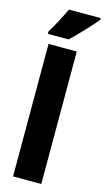

<svg xmlns="http://www.w3.org/2000/svg" viewBox="-145 -1019 583 1064"><g transform="rotate(15 146.0 -486.5)"><path d="M292 -963V-973H110C89 -929 64 -880 32 -827V-813H151C201 -860 264 -929 292 -963ZM212 0V-760H50V0Z"/></g></svg>

Font: Noto Sans Devanagari ExtraCondensed Black
Style: Regular
Weight: 900
Width: 2
Designer: Jelle Bosma - Monotype Design Team
Foundry: Monotype Imaging Inc.
Version: Version 2.004